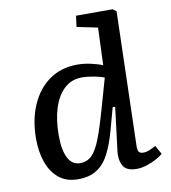

<svg xmlns="http://www.w3.org/2000/svg" viewBox="-86 -841 827 929"><g transform="rotate(-10 327.5 -376.5)"><path d="M529 -99Q528 -77 533.5 -67.5Q539 -58 557 -58Q571 -58 586.5 -64.5Q602 -71 618 -80L642 -37Q630 -26 608.5 -14.5Q587 -3 561 5.5Q535 14 511 14Q459 14 443.5 -17Q428 -48 434 -90L460 -300L448 -301L417 -188Q399 -123 375.5 -78Q352 -33 315.5 -9.5Q279 14 223 14Q166 14 129 -16.5Q92 -47 74 -98.5Q56 -150 56 -213Q56 -306 87.5 -378.5Q119 -451 177 -492Q235 -533 314 -533Q348 -533 383 -525Q418 -517 438 -508L445 -692L343 -713L350 -767H530L547 -754ZM246 -61Q281 -61 304.5 -84.5Q328 -108 348.5 -161.5Q369 -215 394 -304L435 -448Q416 -456 384 -462Q352 -468 325 -468Q275 -468 239.5 -435.5Q204 -403 185.5 -345Q167 -287 167 -210Q167 -139 187 -100Q207 -61 246 -61Z"/></g></svg>

Font: Literata 7pt Medium
Style: Italic
Weight: 500
Italic angle: -2°
Designer: Latin by Veronika Burian and Jose Scaglione. Greek by Irene Vlachou. Cyrillic by Vera Evstafieva
Foundry: TypeTogether
Version: Version 3.002